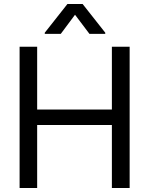

<svg xmlns="http://www.w3.org/2000/svg" viewBox="-20 -941 746 961"><path d="M78.1 -707H166V-392.6H540V-707H628.9V0H540V-315.4H166V0H78.1ZM355.5 -867.2 284.2 -771.5H204.1V-777.3L317.4 -920.9H393.6L506.8 -777.3V-771.5H427.7Z"/></svg>

Font: WEMIX Pretendard
Style: Regular
Weight: 400
Designer: Base glyphs from Inter by Rasmus Andersson; Hangeul glyphs from Noto Sans CJK(Source Han Sans) by Jang Soo-young and Kan
Foundry: Kil Hyung-jin
Version: Version 1.000